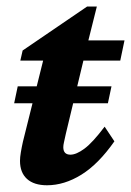

<svg xmlns="http://www.w3.org/2000/svg" viewBox="-20 -548 394 576"><path d="M323.2 -124Q275.4 -55.7 224.1 -23.9Q172.9 7.8 121.1 7.8Q82 7.8 61 -11.2Q40 -30.3 40 -65.4Q40 -76.2 42.5 -90.8Q44.9 -105.5 48.8 -123L109.4 -366.2H41L47.9 -396.5L241.2 -528.3H270.5L236.3 -391.6L177.7 -147.5Q173.8 -129.9 171.9 -121.1Q169.9 -112.3 169.9 -106.4Q169.9 -84 191.4 -84Q209 -84 233.4 -102.1Q257.8 -120.1 293.9 -168ZM184.6 -366.2 196.3 -426.8H353.5L340.8 -366.2ZM22.5 -238.3 33.2 -289.1H314.5L303.7 -238.3Z"/></svg>

Font: Crimson Pro
Style: Bold Italic
Weight: 700
Italic angle: -12°
Designer: Jacques Le Bailly
Foundry: Baron von Fonthausen
Version: Version 1.003